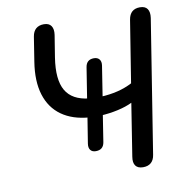

<svg xmlns="http://www.w3.org/2000/svg" viewBox="-81 -789 842 874"><g transform="rotate(-10 340.5 -352.0)"><path d="M470.5 -48.4 508.7 -291.1Q480.5 -277.3 441.7 -268.7Q402.9 -260.1 361.2 -257.8L372.8 -267.7L352.2 -136.4Q346.7 -102.1 311.8 -102.1Q295 -102.1 286.9 -112.7Q278.9 -123.4 281.7 -141.8L301.7 -267L310.2 -258.5Q232.7 -264.3 182.3 -300.2Q131.9 -336 112.1 -399.7Q92.4 -463.4 106.4 -551.5L124.2 -664.3Q128.1 -688.5 141.9 -700.4Q155.8 -712.3 178.3 -712.3Q202.1 -712.3 212.2 -697.4Q222.4 -682.6 218.5 -655.9L202.2 -554.3Q186.6 -454.2 216.2 -403.1Q245.8 -352 323 -343.9L312.6 -337.2L336.2 -486Q341.7 -520.3 376 -520.3Q392.8 -520.3 401.2 -509.7Q409.6 -499 406.7 -480.6L383.7 -333.9L375.3 -342.1Q461.4 -345.9 523 -378.4L568.7 -664.3Q572.6 -688.5 586.1 -700.4Q599.6 -712.3 622.1 -712.3Q646.6 -712.3 656.7 -697.6Q666.8 -683 663 -655.9L565.3 -40.7Q561.8 -16.9 548 -4.8Q534.2 7.3 511.3 7.3Q486.9 7.3 476.4 -7.1Q466 -21.4 470.5 -48.4Z"/></g></svg>

Font: SN Pro Thin
Style: Italic
Weight: 200
Italic angle: -9°
Designer: Tobias Whetton
Foundry: Supernotes
Version: Version 1.003;Glyphs 3.3 (3324)